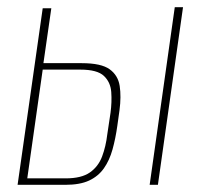

<svg xmlns="http://www.w3.org/2000/svg" viewBox="-20 -515 559 535"><path d="M29 0 99 -492H123L101 -339H208Q262 -339 285.5 -322Q309 -305 313.5 -275.5Q318 -246 313 -208L307 -165Q302 -129 293.5 -98.5Q285 -68 269.5 -46Q254 -24 228.5 -12Q203 0 162 0ZM56 -18H163Q207 -18 230.5 -34.5Q254 -51 264.5 -79Q275 -107 279 -141L288 -201Q292 -231 290 -258.5Q288 -286 269.5 -303.5Q251 -321 204 -321H99ZM397 0 467 -495H490L420 0Z"/></svg>

Font: Alumni Sans SC Thin
Style: Italic
Weight: 100
Italic angle: -8°
Designer: Robert E. Leuschke
Foundry: Robert E. Leuschke
Version: Version 1.016